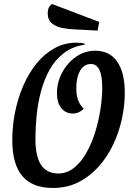

<svg xmlns="http://www.w3.org/2000/svg" viewBox="-20 -912 654 954"><path d="M243 22Q141 22 91 -37Q41 -96 41 -217Q41 -286 55 -355.5Q69 -425 96 -487Q123 -549 162 -597Q201 -645 251 -672.5Q301 -700 361 -700Q384 -700 401 -695V-690Q340 -681 297 -648Q254 -615 226.5 -565.5Q199 -516 183.5 -457.5Q168 -399 162 -338.5Q156 -278 156 -223Q156 -134 184.5 -92Q213 -50 269 -50Q312 -50 347 -77.5Q382 -105 408.5 -151.5Q435 -198 452.5 -254Q470 -310 479 -368.5Q488 -427 488 -477Q488 -594 432 -594Q397 -594 378 -560.5Q359 -527 359 -472Q360 -432 370 -409.5Q380 -387 396 -372Q373 -348 341 -348Q307 -348 285 -374.5Q263 -401 263 -449Q263 -502 288 -550Q313 -598 356.5 -629Q400 -660 453 -660Q525 -660 562.5 -605.5Q600 -551 600 -451Q600 -387 585.5 -320.5Q571 -254 542 -193Q513 -132 469.5 -83.5Q426 -35 369.5 -6.5Q313 22 243 22ZM465 -760 350 -766Q320 -767 289.5 -773Q259 -779 238 -796Q217 -813 217 -847Q217 -878 239 -892L473 -803Z"/></svg>

Font: Sansita Swashed
Style: Regular
Weight: 400
Designer: Pablo Cosgaya
Foundry: Omnibus-Type
Version: Version 1.003; ttfautohint (v1.8.3)